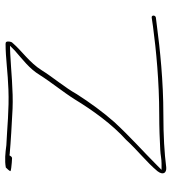

<svg xmlns="http://www.w3.org/2000/svg" viewBox="20 -670 662 741"><g transform="rotate(-90 350.5 -300.0)"><path d="M60 -23C43 -1 53 13 75 11C130 4 196 0 279 0C406 0 531 -13 621 -25L653 -29C663 -31 663 -47 652 -45L618 -40C528 -28 406 -16 279 -16C228 -16 179 -14 142 -12C121 -11 109 -7 89 -7H65L82 -24C139 -81 190 -125 250 -190C288 -233 325 -284 357 -334C384 -382 423 -427 449 -469C479 -517 524 -546 554 -581V-582H555C561 -588 562 -603 558 -607C557 -608 555 -609 551 -609C497 -609 439 -600 375 -598C297 -595 227 -603 160 -606C130 -610 101 -613 74 -608C71 -605 60 -594 60 -590C63 -588 79 -586 93 -585L110 -584C116 -584 118 -590 121 -594L127 -593C171 -589 241 -585 301 -582C371 -579 449 -588 514 -591L544 -592L526 -574C490 -542 456 -518 431 -477C404 -434 366 -388 337 -342C295 -273 241 -198 181 -144C141 -100 94 -64 60 -23Z"/></g></svg>

Font: Stray Cat
Style: ExLtExt
Weight: 200
Version: Version 1.0